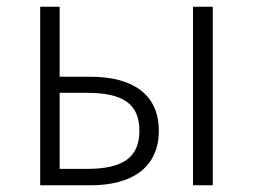

<svg xmlns="http://www.w3.org/2000/svg" viewBox="-20 -553 754 573"><path d="M100 0H250C375 0 454 -54 454 -163C454 -272 375 -324 250 -324H158V-533H100ZM556 0H615V-533H556ZM158 -49V-276H239C347 -276 396 -243 396 -163C396 -83 347 -49 239 -49Z"/></svg>

Font: Spoqa Han Sans Neo Light
Style: Regular
Weight: 300
Designer: [Spoqa Han Sans Neo] Dong-huui Kim ___ Younghwa Kang ___ Yujin Lee ___ [Noto Sans] Ryoko NISHIZUKA ____ (kana & ideograp
Foundry: Spoqa (http://www.spoqa-han-sans.com)
Version: Version 1.100;hotconv 1.0.109;makeotfexe 2.5.65596